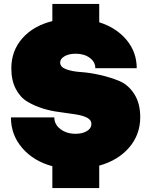

<svg xmlns="http://www.w3.org/2000/svg" viewBox="-20 -840 773 983"><path d="M488 8V123H248V11Q152 -15 94 -82Q36 -149 36 -239H258Q258 -203 289.5 -179Q321 -155 367 -155Q402 -155 425 -169Q448 -183 448 -205Q448 -226 425.5 -237.5Q403 -249 366.5 -254.5Q330 -260 287 -266Q243 -271 199.5 -284.5Q156 -298 119.5 -320Q83 -342 60.5 -385.5Q38 -429 38 -490Q38 -580 94.5 -644Q151 -708 248 -732V-820H488V-726Q576 -698 628 -635.5Q680 -573 680 -491H468Q468 -523 439.5 -544Q411 -565 367 -565Q333 -565 310.5 -552Q288 -539 288 -520Q288 -497 318.5 -485.5Q349 -474 395 -471Q440 -468 493 -456Q546 -444 591.5 -425Q637 -406 667.5 -358.5Q698 -311 698 -240Q698 -151 641.5 -85Q585 -19 488 8Z"/></svg>

Font: Metropolitano Black
Style: Regular
Weight: 900
Designer: Fonts by Alex Slobzheninov & Chris M. Simpson / Changes by Cristiano Sobral
Foundry: Fonts by Alex Slobzheninov & Chris M. Simpson / Changes by Cristiano Sobral
Version: Version 1.00;August 30, 2020;FontCreator 13.0.0.2681 64-bit